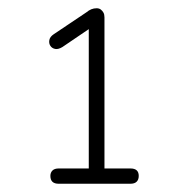

<svg xmlns="http://www.w3.org/2000/svg" viewBox="-20 -727 420 465"><path d="M122 -282Q102 -282 102 -301Q102 -309 107 -314Q112 -319 122 -319H195V-670H215L131 -613Q121 -607 113.5 -608.5Q106 -610 102 -616Q98 -622 99.5 -630Q101 -638 110 -644L189 -697Q195 -702 201 -704.5Q207 -707 214 -707Q220 -707 224 -704Q228 -701 230.5 -696.5Q233 -692 233 -685V-319H296Q316 -319 316 -301Q316 -292 311 -287Q306 -282 296 -282Z"/></svg>

Font: Nunito ExtraLight
Style: Regular
Weight: 200
Designer: Vernon Adams
Foundry: Vernon Adams
Version: Version 3.602;April 4, 2023;FontCreator 14.0.0.2856 64-bit